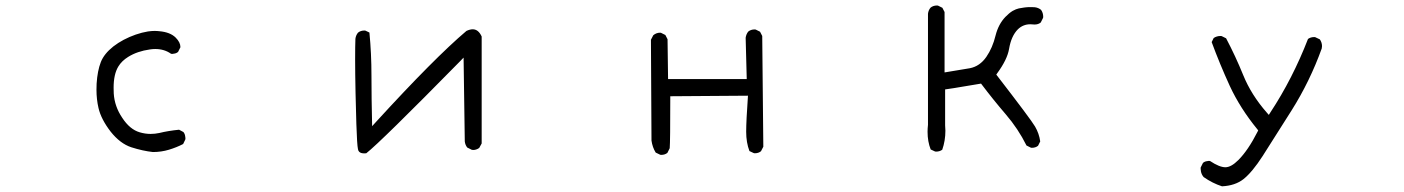

<svg xmlns="http://www.w3.org/2000/svg" viewBox="-20 -548 5040 689"><path d="M627.4 -379.4Q627.4 -396 610.4 -413.1Q590.8 -432.6 551.8 -436Q544.4 -437 534.2 -437Q523.9 -437 510.7 -435.1Q489.3 -431.6 466.8 -423.8Q420.9 -407.7 386.7 -381.3Q353.5 -355 341.8 -325.2Q329.6 -293.9 326.7 -247.6Q326.2 -236.8 326.2 -226.1Q326.2 -191.4 333.5 -160.2Q342.8 -120.1 377 -75.7Q411.1 -32.7 451.2 -19.5Q492.7 -6.3 528.8 -2.4Q558.6 -2.4 586.2 -10.7Q613.8 -19 637.2 -31.2L645 -47.4Q645.5 -49.3 645.5 -52Q645.5 -54.7 644.5 -59.1Q643.6 -67.4 638.2 -74.2L622.6 -82.5Q583.5 -78.6 551.8 -70.8Q536.1 -67.4 520.5 -67.4Q501 -67.4 481.4 -73.2Q445.8 -83.5 418.5 -125.5Q391.1 -166 388.2 -212.4Q387.7 -222.7 387.7 -233.4Q387.7 -281.7 404.8 -309.6Q417 -329.6 439.9 -343.8Q472.7 -364.3 518.1 -370.6Q527.8 -372.1 537.1 -372.1Q569.8 -372.1 593.8 -355Q595.2 -354.5 597.9 -354.5Q600.6 -354.5 604.5 -355.5Q612.8 -356.4 619.1 -361.8L627.4 -378.4Q627.4 -378.9 627.4 -379.4Z M1708.5 -417Q1696.8 -442.9 1676.3 -442.9Q1666.5 -442.9 1653.8 -437Q1539.1 -339.8 1329.6 -110.8L1315.4 -95.2Q1313 -198.2 1313 -276.9Q1313 -355.5 1305.7 -431.2L1291.5 -438Q1289.6 -438.5 1288.1 -438.5Q1273.9 -438.5 1264.6 -430.7Q1256.8 -420.9 1255.4 -408.7Q1254.4 -384.3 1254.4 -335.2Q1254.4 -286.1 1255.9 -213.9Q1257.3 -141.6 1258.8 -103Q1261.2 -27.8 1264.6 -12.7Q1265.6 -6.3 1269 -3.4Q1274.4 2.4 1287.1 2.4Q1290.5 2.4 1294.4 2Q1346.7 -39.1 1629.9 -327.1L1643.6 -341.3L1647.9 -40.5Q1649.4 -27.8 1656.7 -18.6L1673.3 -10.3Q1675.3 -9.8 1679.2 -9.8Q1683.1 -9.8 1688.7 -11.5Q1694.3 -13.2 1699.7 -17.1L1708.5 -33.2Z M2352.5 7.8Q2366.2 7.8 2375 0.5L2383.3 -16.1Q2385.3 -40 2385.3 -194.3V-202.6L2664.1 -204.6Q2657.7 -113.8 2657.7 -75.2Q2657.7 -36.6 2669.4 -5.9L2685.1 1.5Q2687 2 2688.5 2Q2702.1 2 2710.9 -5.4L2719.2 -21.5L2715.3 -418.9L2707.5 -434.1L2691.9 -441.9Q2689.9 -442.4 2688.5 -442.4Q2674.3 -442.4 2665 -434.6Q2657.7 -425.3 2655.8 -412.6L2659.7 -264.2H2377.4L2375.5 -407.2L2367.7 -422.4L2352.1 -430.2Q2350.6 -430.7 2349.1 -430.7Q2335 -430.7 2324.2 -421.4L2315.9 -405.3L2317.9 -43.5Q2321.3 -19.5 2333 -0.5L2349.1 7.3Q2351.1 7.8 2352.5 7.8Z M3338.9 -3.9Q3352.1 -3.9 3361.3 -10.7Q3372.6 -43 3372.6 -79.1Q3372.6 -88.4 3371.6 -98.1V-98.6V-227.1Q3405.8 -231.9 3433.1 -236.8Q3460.4 -241.7 3500.5 -248Q3544.4 -189.9 3589.1 -137.9Q3633.8 -85.9 3663.6 -25.9L3679.2 -18.1Q3681.2 -17.6 3682.6 -17.6Q3696.3 -17.6 3705.1 -24.9L3712.9 -40.5Q3709 -68.8 3694.3 -94Q3679.7 -119.1 3555.2 -280.3L3558.6 -285.2Q3594.7 -334.5 3601.1 -372.6Q3608.9 -418.9 3632.8 -442.9Q3651.4 -460.9 3677.2 -460.9Q3682.1 -460.9 3686 -460.4Q3689.9 -460 3692.4 -460Q3706.1 -460 3714.8 -467.3L3723.1 -483.9Q3723.6 -485.8 3723.6 -487.3Q3723.6 -502 3715.8 -512.7Q3706.1 -520.5 3693.4 -522Q3686 -522.5 3681.2 -522.5Q3676.3 -522.5 3672.6 -522.5Q3668.9 -522.5 3664.3 -522Q3659.7 -521.5 3655.3 -521Q3646 -520 3636 -517.8Q3626 -515.6 3613.8 -508.8Q3601.1 -501 3587.9 -487.3Q3563 -461.4 3552.7 -420.9Q3542 -376.5 3519.5 -343.8Q3496.1 -310.1 3460.4 -303.2Q3428.2 -297.4 3369.6 -288.1V-504.9L3361.8 -520L3346.2 -527.8Q3344.2 -528.3 3342.8 -528.3Q3328.6 -528.3 3319.3 -520.5Q3311.5 -511.2 3310.1 -498.5V-100.1Q3308.6 -86.9 3308.6 -75.2Q3308.6 -40 3319.8 -11.7L3335.4 -4.4Q3337.4 -3.9 3338.9 -3.9Z M4724.1 -382.3Q4724.1 -395.5 4716.3 -406.7L4699.7 -414.6Q4697.8 -415 4696.3 -415Q4683.1 -415 4673.8 -408.2Q4618.2 -265.1 4539.1 -145L4533.2 -135.7L4525.9 -144Q4470.2 -207.5 4441.4 -278.3Q4414.1 -345.7 4379.9 -410.6L4363.8 -418.5Q4361.8 -418.9 4360.4 -418.9Q4346.2 -418.9 4335.4 -411.6L4328.1 -397Q4356.9 -318.8 4393.1 -239.7Q4430.2 -159.7 4491.7 -84.5L4495.1 -80.1L4492.7 -75.2Q4459 -8.8 4423.8 26.4Q4397.9 52.2 4377.4 52.2Q4356 52.2 4322.3 29.8Q4320.8 29.3 4318.1 29.3Q4315.4 29.3 4311.5 30.3Q4303.2 31.2 4296.9 36.6L4288.6 53.2Q4288.6 54.7 4288.6 58.1Q4288.6 61.5 4289.6 66.9Q4291.5 78.1 4299.3 87.4Q4330.6 109.4 4365.2 120.6Q4412.6 118.2 4442.4 94.7Q4474.1 69.3 4511.2 11.7L4615.2 -152.3Q4680.7 -256.3 4723.1 -374Q4724.1 -378.4 4724.1 -382.3Z"/></svg>

Font: NaikaiFont
Style: Light
Weight: 300
Version: Version 1.89